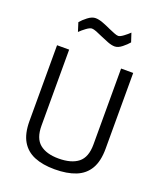

<svg xmlns="http://www.w3.org/2000/svg" viewBox="-166 -1031 976 1148"><g transform="rotate(20 322.0 -456.5)"><path d="M319.2 10.2Q243.2 10.2 189.9 -11.8Q136.6 -33.8 108.3 -81.9Q80 -130 80 -209.7V-692H157V-208.5Q157 -127.7 199.5 -93Q242.1 -58.4 319.2 -58.4Q400.6 -58.4 444 -92.9Q487.5 -127.5 487.5 -208.5V-692H564.5V-209.7Q564.5 -130.6 536.2 -82.2Q507.9 -33.8 453.1 -11.8Q398.2 10.2 319.2 10.2ZM405.4 -802.9Q386.4 -802.9 360.9 -812.5Q335.4 -822.2 310.6 -833.4Q289.6 -843.2 271.5 -850.2Q253.4 -857.2 242.4 -857.2Q229.8 -857.2 207.9 -841.1Q186 -825 170.2 -809.2L152.5 -865.2Q167.7 -883.8 193.4 -903.5Q219.2 -923.2 241.6 -923.2Q262.6 -923.2 289.5 -913.1Q316.4 -903 340.8 -891.4Q360.2 -883 377.1 -876.2Q394 -869.4 403.8 -869.4Q415.4 -869.4 436.2 -884.8Q457 -900.2 472 -915L490.3 -859.3Q475.7 -841.7 451.4 -822.3Q427.2 -802.9 405.4 -802.9Z"/></g></svg>

Font: Titillium Web
Style: Bold
Weight: 700
Designer: Mohamed Gaber, Accademia di Belle Arti di Urbino
Foundry: Kief Type Foundry, Accademia di Belle Arti di Urbino
Version: Version 3.000